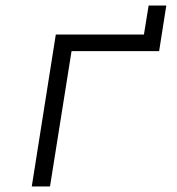

<svg xmlns="http://www.w3.org/2000/svg" viewBox="-20 -675 640 695"><path d="M95 0 182 -550H501L518 -655H582L556 -490H239L161 0Z"/></svg>

Font: JetBrains Mono NL ExtraLight
Style: Italic
Weight: 200
Italic angle: -9°
Monospace: yes
Designer: Philipp Nurullin, Konstantin Bulenkov
Foundry: JetBrains
Version: Version 2.305; ttfautohint (v1.8.4.7-5d5b)